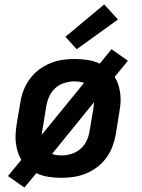

<svg xmlns="http://www.w3.org/2000/svg" viewBox="-20 -794 640 866"><path d="M90 52 16 0 76 -73Q66 -90 60 -109.5Q54 -129 51.5 -149Q49 -169 50.5 -190.5Q52 -212 55 -233L72 -333Q76 -360 86.5 -387Q97 -414 114.5 -438Q132 -462 156 -480Q180 -498 207 -509Q234 -520 261.5 -524Q289 -528 317 -528Q347 -528 376 -523.5Q405 -519 430 -507L483 -572L557 -520L497 -447Q508 -430 514 -410.5Q520 -391 522.5 -371Q525 -351 523.5 -329.5Q522 -308 518 -287L502 -187Q497 -160 487 -133Q477 -106 459.5 -82Q442 -58 418 -40Q394 -22 367 -11Q340 0 312 4Q284 8 257 8H256Q227 8 198 3.5Q169 -1 144 -13ZM169 -187 359 -420Q349 -424 338 -425.5Q327 -427 316 -427Q294 -427 271 -420Q248 -413 230.5 -397.5Q213 -382 203 -360.5Q193 -339 189 -317L173 -217Q171 -209 170 -202Q169 -195 169 -187ZM258 -93Q280 -93 302.5 -100Q325 -107 343 -122.5Q361 -138 371 -159.5Q381 -181 384 -203L401 -303Q402 -311 403 -318Q404 -325 404 -333L215 -100Q224 -96 235.5 -94.5Q247 -93 258 -93ZM326 -572 275 -628 450 -774 512 -706Z"/></svg>

Font: Iosevka SS04 Extended Oblique
Style: Bold
Weight: 700
Width: 7
Italic angle: -9°
Monospace: yes
Designer: Belleve Invis
Foundry: Belleve Invis
Version: Version 19.0.0; ttfautohint (v1.8.4)